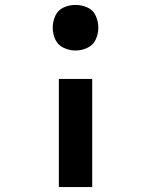

<svg xmlns="http://www.w3.org/2000/svg" viewBox="-20 -558 616 783"><path d="M288 -352Q313 -352 336.5 -363Q360 -374 370.5 -397Q381 -420 381 -445Q381 -470 370.5 -493.5Q360 -517 336.5 -527.5Q313 -538 288 -538Q263 -538 239.5 -527.5Q216 -517 205.5 -493.5Q195 -470 195 -445Q195 -420 205.5 -397Q216 -374 239.5 -363Q263 -352 288 -352ZM220 205H356V-236H220Z"/></svg>

Font: Iosevka Sparkle Extrabold
Style: Regular
Weight: 800
Designer: Belleve Invis
Foundry: Belleve Invis
Version: Version 4.5.0; ttfautohint (v1.8.3)